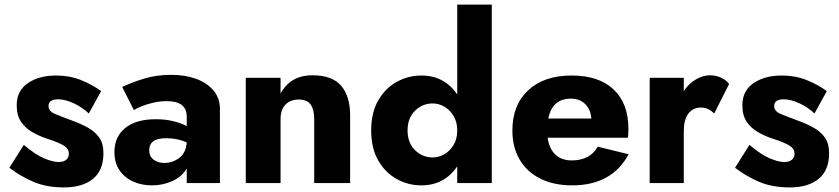

<svg xmlns="http://www.w3.org/2000/svg" viewBox="-20 -800 3667 839"><path d="M84 -167Q136 -123 174 -107.5Q212 -92 236 -92Q258 -92 269.5 -102Q281 -112 281 -128Q281 -150 259.5 -163.5Q238 -177 183 -195Q150 -206 120.5 -223Q91 -240 72 -268Q53 -296 53 -340Q53 -403 101.5 -436.5Q150 -470 225 -470Q284 -470 333 -450.5Q382 -431 422 -402L368 -304Q340 -331 302.5 -348.5Q265 -366 234 -366Q192 -366 192 -337Q192 -314 219.5 -302.5Q247 -291 298 -272Q334 -259 364.5 -242Q395 -225 413.5 -199Q432 -173 432 -130Q432 -56 386.5 -18.5Q341 19 259 19Q183 19 125 -6Q67 -31 21 -67Z M565 -319 514 -420Q553 -439 608 -456Q663 -473 728 -473Q789 -473 837 -455.5Q885 -438 913 -404.5Q941 -371 941 -324V0H796V-64Q775 -28 733.5 -9Q692 10 644 10Q599 10 562 -6.5Q525 -23 502.5 -55.5Q480 -88 480 -136Q480 -202 527 -240.5Q574 -279 660 -279Q703 -279 737.5 -270.5Q772 -262 796 -249V-290Q796 -358 709 -358Q678 -358 648.5 -351Q619 -344 596.5 -334.5Q574 -325 565 -319ZM632 -144Q632 -117 651 -102.5Q670 -88 698 -88Q735 -88 764 -110.5Q793 -133 796 -178Q755 -196 707 -196Q667 -196 649.5 -182.5Q632 -169 632 -144Z M1353 -280Q1353 -321 1337.5 -343Q1322 -365 1286 -365Q1249 -365 1227.5 -343Q1206 -321 1206 -280V0H1054V-460H1206V-391Q1226 -429 1260.5 -450Q1295 -471 1346 -471Q1432 -471 1471 -425Q1510 -379 1510 -296V0H1353Z M1602 -230Q1602 -308 1633 -361.5Q1664 -415 1714 -442.5Q1764 -470 1821 -470Q1922 -470 1978 -387V-780H2129V0H1978V-73Q1922 10 1821 10Q1764 10 1714 -17.5Q1664 -45 1633 -98.5Q1602 -152 1602 -230ZM1761 -230Q1761 -176 1793.5 -144Q1826 -112 1871 -112Q1897 -112 1921.5 -126Q1946 -140 1962 -166.5Q1978 -193 1978 -230Q1978 -267 1962 -293.5Q1946 -320 1921.5 -334Q1897 -348 1871 -348Q1826 -348 1793.5 -316Q1761 -284 1761 -230Z M2480 10Q2400 10 2341 -19.5Q2282 -49 2250.5 -103Q2219 -157 2219 -230Q2219 -341 2288 -405.5Q2357 -470 2478 -470Q2597 -470 2661.5 -409Q2726 -348 2726 -237Q2726 -226 2725.5 -215.5Q2725 -205 2724 -198H2373Q2380 -150 2407 -124.5Q2434 -99 2478 -99Q2558 -99 2592 -159L2727 -126Q2654 10 2480 10ZM2475 -369Q2393 -369 2376 -282H2564Q2561 -322 2537 -345.5Q2513 -369 2475 -369Z M3101 -304Q3089 -316 3075 -323Q3061 -330 3042 -330Q3008 -330 2988 -303.5Q2968 -277 2968 -227V0H2819V-460H2968V-402Q2989 -434 3020 -452.5Q3051 -471 3083 -471Q3108 -471 3131 -460.5Q3154 -450 3166 -433Z M3255 -167Q3307 -123 3345 -107.5Q3383 -92 3407 -92Q3429 -92 3440.5 -102Q3452 -112 3452 -128Q3452 -150 3430.5 -163.5Q3409 -177 3354 -195Q3321 -206 3291.5 -223Q3262 -240 3243 -268Q3224 -296 3224 -340Q3224 -403 3272.5 -436.5Q3321 -470 3396 -470Q3455 -470 3504 -450.5Q3553 -431 3593 -402L3539 -304Q3511 -331 3473.5 -348.5Q3436 -366 3405 -366Q3363 -366 3363 -337Q3363 -314 3390.5 -302.5Q3418 -291 3469 -272Q3505 -259 3535.5 -242Q3566 -225 3584.5 -199Q3603 -173 3603 -130Q3603 -56 3557.5 -18.5Q3512 19 3430 19Q3354 19 3296 -6Q3238 -31 3192 -67Z"/></svg>

Font: Jost*
Style: Bold
Weight: 700
Version: Version 3.7